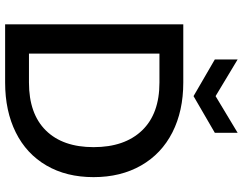

<svg xmlns="http://www.w3.org/2000/svg" viewBox="-119 -828 947 749"><g transform="rotate(90 354.5 -453.5)"><path d="M302 -695Q413 -695 496.5 -652.5Q580 -610 625.5 -530.5Q671 -451 671 -345Q671 -239 625.5 -161Q580 -83 496.5 -41.5Q413 0 302 0H75V-695ZM302 -93Q424 -93 489 -159Q554 -225 554 -345Q554 -466 489 -534Q424 -602 302 -602H189V-93ZM498 -818 355 -735 212 -818V-907L355 -821L498 -907Z"/></g></svg>

Font: Poppins Cyr Med
Style: Regular
Weight: 500
Designer: Ninad Kale (Devanagari), Jonny Pinhorn (Latin)
Foundry: Indian Type Foundry
Version: 4.004